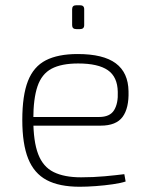

<svg xmlns="http://www.w3.org/2000/svg" viewBox="-20 -700 570 732"><path d="M276 -494Q374 -494 421.5 -458.5Q469 -423 470 -352Q472 -288 447.5 -254.5Q423 -221 364 -221H84V-254H358Q399 -254 415 -280Q431 -306 429 -350Q428 -407 391 -432.5Q354 -458 278 -458Q214 -458 176.5 -438Q139 -418 123 -371Q107 -324 107 -245Q107 -161 125.5 -112.5Q144 -64 184.5 -44Q225 -24 289 -24Q336 -24 379.5 -28Q423 -32 454 -36L459 -8Q441 -2 410 2.5Q379 7 345 9.5Q311 12 284 12Q206 12 158 -13.5Q110 -39 87.5 -95Q65 -151 65 -243Q65 -336 86.5 -391Q108 -446 154.5 -470Q201 -494 276 -494ZM285 -680Q301 -680 301 -665V-604Q301 -589 285 -589H271Q255 -589 255 -604V-665Q255 -680 271 -680Z"/></svg>

Font: Exo 2 ExtraLight
Style: Regular
Weight: 250
Designer: Natanael Gama
Foundry: Natanael Gama
Version: Version 2.010